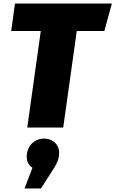

<svg xmlns="http://www.w3.org/2000/svg" viewBox="-20 -716 648 1078"><path d="M608 -696H64L43 -542H209L133 0H335L411 -542H566ZM227 62C174 62 130 103 130 165C130 193 142 212 162 226L118 342H210L273 244C299 204 312 178 312 142C312 94 276 62 227 62Z"/></svg>

Font: Fira Sans Heavy
Style: Italic
Weight: 900
Italic angle: -8°
Designer: bBox Type GmbH & Carrois Corporate GbR & Edenspiekermann AG
Foundry: bBox Type GmbH & Carrois Corporate GbR & Edenspiekermann AG
Version: Version 4.301;PS 004.301;hotconv 1.0.88;makeotf.lib2.5.64775